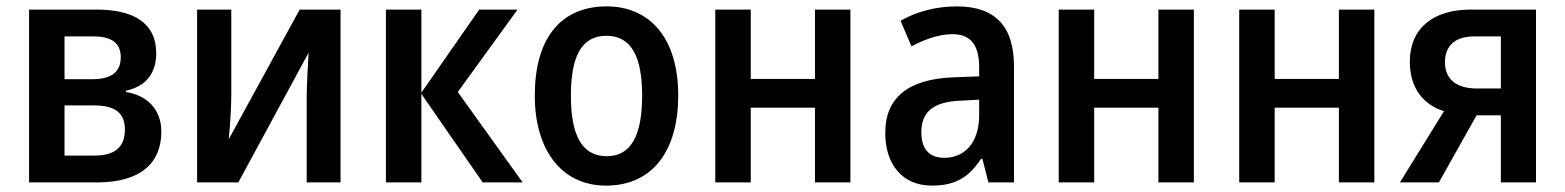

<svg xmlns="http://www.w3.org/2000/svg" viewBox="-20 -571 4899 601"><path d="M469 -404C469 -501 396 -541 281 -541H71V0H283C422 0 485 -62 485 -159C485 -230 439 -273 374 -283V-287C435 -300 469 -340 469 -404ZM358 -392C358 -345 328 -323 268 -323H182V-457H273C331 -457 358 -435 358 -392ZM371 -166C371 -108 337 -84 275 -84H182V-241H274C338 -241 371 -219 371 -166Z M704 -541H597V0H726L946 -406C944 -369 940 -307 940 -264V0H1046V-541H918L696 -135C700 -173 704 -234 704 -274Z M1480 -541 1299 -281V-541H1188V0H1299V-277L1491 0H1616L1413 -283L1600 -541Z M2103 -272C2103 -452 2014 -551 1879 -551C1732 -551 1654 -447 1654 -272C1654 -101 1738 10 1877 10C2025 10 2103 -102 2103 -272ZM1767 -271C1767 -394 1800 -459 1878 -459C1956 -459 1990 -394 1990 -272C1990 -148 1956 -82 1879 -82C1801 -82 1767 -149 1767 -271Z M2330 -541H2219V0H2330V-234H2531V0H2642V-541H2531V-324H2330Z M2975 -551C2909 -551 2847 -534 2799 -506L2833 -426C2877 -449 2920 -464 2962 -464C3016 -464 3045 -433 3045 -360V-332L2966 -329C2824 -324 2751 -266 2751 -155C2751 -56 2805 10 2897 10C2972 10 3013 -17 3051 -74H3055L3074 0H3154V-363C3154 -489 3095 -551 2975 -551ZM3045 -259V-210C3045 -124 2999 -77 2936 -77C2892 -77 2864 -101 2864 -157C2864 -218 2898 -253 2989 -256Z M3405 -541H3294V0H3405V-234H3606V0H3717V-541H3606V-324H3405Z M3970 -541H3859V0H3970V-234H4171V0H4282V-541H4171V-324H3970Z M4484 0 4602 -210H4678V0H4788V-541H4583C4467 -541 4393 -483 4393 -378C4393 -293 4438 -242 4500 -223L4362 0ZM4503 -376C4503 -425 4532 -457 4594 -457H4678V-294H4603C4539 -294 4503 -323 4503 -376Z"/></svg>

Font: Noto Sans UI SemiCondensed Medium
Style: Regular
Weight: 500
Width: 4
Designer: Monotype Design Team
Foundry: Monotype Imaging Inc.
Version: Version 1.901